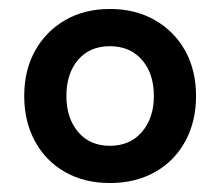

<svg xmlns="http://www.w3.org/2000/svg" viewBox="-20 -709 491 428"><path d="M225 -301Q168 -301 125 -325.5Q82 -350 58 -394Q34 -438 34 -495Q34 -552 58 -595.5Q82 -639 125 -664Q168 -689 225 -689Q282 -689 325.5 -664Q369 -639 393 -595.5Q417 -552 417 -495Q417 -438 393 -394Q369 -350 325.5 -325.5Q282 -301 225 -301ZM225 -384Q270 -384 296.5 -415Q323 -446 323 -495Q323 -545 296.5 -575.5Q270 -606 225 -606Q180 -606 154 -575.5Q128 -545 128 -495Q128 -446 154 -415Q180 -384 225 -384Z"/></svg>

Font: Gabarito
Style: Regular
Weight: 400
Designer: Leandro Assis / Alvaro Franca / Felipe Casaprima
Foundry: Naipe Foundry
Version: Version 1.000